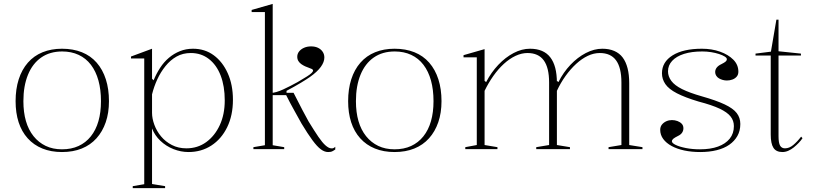

<svg xmlns="http://www.w3.org/2000/svg" viewBox="-20 -765 4175 985"><path d="M298 -515Q355 -515 400 -497Q445 -479 476 -443.5Q507 -408 523 -358Q539 -308 539 -246Q539 -186 522.5 -138Q506 -90 475 -55.5Q444 -21 399.5 -3Q355 15 298 15Q242 15 197.5 -3Q153 -21 122 -55.5Q91 -90 75.5 -138Q60 -186 60 -246Q60 -308 76 -358Q92 -408 123 -443.5Q154 -479 198.5 -497Q243 -515 298 -515ZM299 -501Q236 -501 191.5 -470Q147 -439 123.5 -381.5Q100 -324 100 -246Q100 -189 113 -144Q126 -99 152 -66.5Q178 -34 214.5 -16.5Q251 1 298 1Q346 1 383 -16Q420 -33 446 -65.5Q472 -98 485 -143.5Q498 -189 498 -246Q498 -305 485 -352Q472 -399 446.5 -432.5Q421 -466 383.5 -483.5Q346 -501 299 -501Z M661 200V190L720 180V-465H652V-475L760 -515V-361L768 -353Q782 -387 801.5 -417Q821 -447 846.5 -468.5Q872 -490 903 -502.5Q934 -515 970 -515Q1031 -515 1076.5 -481.5Q1122 -448 1148.5 -389Q1175 -330 1175 -253Q1175 -173 1145.5 -112.5Q1116 -52 1064.5 -18.5Q1013 15 947 15Q908 15 870 0Q832 -15 803 -42.5Q774 -70 760 -106V179L827 190V200ZM936 -4Q994 -4 1038 -36Q1082 -68 1107.5 -123Q1133 -178 1133 -250Q1133 -323 1112 -377.5Q1091 -432 1051.5 -462.5Q1012 -493 959 -493Q918 -493 886 -475Q854 -457 829 -426Q804 -395 787 -358Q770 -321 760 -281V-186Q760 -157 772 -124.5Q784 -92 806.5 -65Q829 -38 862 -21Q895 -4 936 -4Z M1379 -20 1438 -10V0H1280V-10L1339 -20V-703H1271V-714L1379 -745ZM1369 -277V-288Q1396 -289 1433.5 -306.5Q1471 -324 1507 -344Q1536 -361 1553.5 -372Q1571 -383 1578.5 -390.5Q1586 -398 1586 -403Q1586 -408 1580 -411Q1574 -414 1565 -417Q1556 -420 1546 -424.5Q1536 -429 1526.5 -435.5Q1517 -442 1511 -451.5Q1505 -461 1505 -474Q1505 -489 1514.5 -501Q1524 -513 1540 -520Q1556 -527 1576 -527Q1596 -527 1611 -520Q1626 -513 1635 -500Q1644 -487 1644 -470Q1644 -447 1626 -422Q1608 -397 1570 -370Q1553 -358 1523 -340Q1493 -322 1450 -299V-289H1486Q1512 -237 1531.5 -200.5Q1551 -164 1563 -142Q1593 -93 1613.5 -63Q1634 -33 1650 -19Q1666 -5 1678 -4Q1685 -3 1690 -5Q1695 -7 1700 -12V2Q1694 6 1688 9.5Q1682 13 1676 14Q1670 15 1663 15Q1645 15 1626 1Q1607 -13 1583 -45.5Q1559 -78 1527 -131Q1509 -164 1489 -199.5Q1469 -235 1448 -277Z M2004 -515Q2061 -515 2106 -497Q2151 -479 2182 -443.5Q2213 -408 2229 -358Q2245 -308 2245 -246Q2245 -186 2228.5 -138Q2212 -90 2181 -55.5Q2150 -21 2105.5 -3Q2061 15 2004 15Q1948 15 1903.5 -3Q1859 -21 1828 -55.5Q1797 -90 1781.5 -138Q1766 -186 1766 -246Q1766 -308 1782 -358Q1798 -408 1829 -443.5Q1860 -479 1904.5 -497Q1949 -515 2004 -515ZM2005 -501Q1942 -501 1897.5 -470Q1853 -439 1829.5 -381.5Q1806 -324 1806 -246Q1806 -189 1819 -144Q1832 -99 1858 -66.5Q1884 -34 1920.5 -16.5Q1957 1 2004 1Q2052 1 2089 -16Q2126 -33 2152 -65.5Q2178 -98 2191 -143.5Q2204 -189 2204 -246Q2204 -305 2191 -352Q2178 -399 2152.5 -432.5Q2127 -466 2089.5 -483.5Q2052 -501 2005 -501Z M2367 0V-10L2426 -21V-471H2358V-482L2466 -513V-350L2474 -344Q2500 -394 2536.5 -432.5Q2573 -471 2615 -493Q2657 -515 2699 -515Q2734 -515 2760 -504Q2786 -493 2803 -471Q2820 -449 2828.5 -416.5Q2837 -384 2837 -340V-21L2904 -10V0H2731V-10L2797 -21V-342Q2797 -418 2769.5 -455.5Q2742 -493 2686 -493Q2656 -493 2625 -478.5Q2594 -464 2565 -437.5Q2536 -411 2511 -375.5Q2486 -340 2466 -299V-21L2532 -10V0ZM3102 0V-10L3168 -21V-342Q3168 -418 3140.5 -455.5Q3113 -493 3057 -493Q3026 -493 2995.5 -478.5Q2965 -464 2936 -437.5Q2907 -411 2881.5 -375.5Q2856 -340 2837 -299V-350L2845 -344Q2870 -394 2906.5 -432.5Q2943 -471 2985.5 -493Q3028 -515 3070 -515Q3105 -515 3131.5 -503.5Q3158 -492 3174.5 -470Q3191 -448 3199.5 -415Q3208 -382 3208 -338V-21L3276 -10V0Z M3572 15Q3528 15 3490.5 7Q3453 -1 3425.5 -16Q3398 -31 3382.5 -52Q3367 -73 3367 -99Q3367 -115 3376 -126Q3385 -137 3398.5 -143Q3412 -149 3427 -149Q3442 -149 3455.5 -144Q3469 -139 3477.5 -130Q3486 -121 3486 -107Q3486 -94 3479 -84Q3472 -74 3459 -68Q3441 -59 3434 -53Q3427 -47 3427 -40Q3427 -31 3446.5 -21.5Q3466 -12 3499 -5.5Q3532 1 3571 1Q3625 1 3663.5 -13Q3702 -27 3723.5 -53.5Q3745 -80 3745 -118Q3745 -146 3728 -167.5Q3711 -189 3672 -207.5Q3633 -226 3564 -244Q3494 -265 3452.5 -286.5Q3411 -308 3393.5 -333.5Q3376 -359 3376 -389Q3376 -447 3430.5 -481Q3485 -515 3581 -515Q3632 -515 3674 -500Q3716 -485 3742 -459Q3768 -433 3768 -397Q3768 -382 3759.5 -372Q3751 -362 3737.5 -357Q3724 -352 3709 -352Q3698 -352 3687.5 -355Q3677 -358 3668.5 -363Q3660 -368 3654.5 -376.5Q3649 -385 3649 -395Q3649 -421 3681 -436Q3697 -444 3703 -449.5Q3709 -455 3709 -461Q3709 -468 3698 -475Q3687 -482 3668.5 -488Q3650 -494 3628 -497.5Q3606 -501 3583 -501Q3528 -501 3489 -488.5Q3450 -476 3428.5 -453Q3407 -430 3407 -399Q3407 -373 3424 -350Q3441 -327 3479 -308Q3517 -289 3580 -271Q3654 -250 3697.5 -229.5Q3741 -209 3759.5 -185Q3778 -161 3778 -129Q3778 -94 3763 -67.5Q3748 -41 3721.5 -22.5Q3695 -4 3657 5.5Q3619 15 3572 15Z M3994 15Q3962 15 3948 -6.5Q3934 -28 3934 -75V-480H3856V-490L3935 -500L3963 -664H3974V-502L4089 -490V-480H3974V-66Q3974 -32 3982 -18Q3990 -4 4007 -4Q4029 -4 4049.5 -21Q4070 -38 4090 -64L4097 -56Q4089 -44 4077.5 -32Q4066 -20 4052.5 -9Q4039 2 4024 8.5Q4009 15 3994 15Z"/></svg>

Font: Kalnia Thin ExtraLight
Style: Regular
Weight: 250
Version: Version 1.105